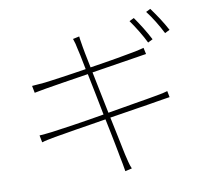

<svg xmlns="http://www.w3.org/2000/svg" viewBox="-92 -939 1184 1089"><g transform="rotate(-10 500.0 -395.0)"><path d="M797 -650Q790 -665 780 -683Q770 -701 758.5 -720Q747 -739 735.5 -756.5Q724 -774 714 -788L741 -801Q750 -788 761.5 -771Q773 -754 784 -736Q795 -718 806 -699Q817 -680 825 -664ZM506 -297Q548 -304 588.5 -311Q629 -318 665 -324Q701 -330 731 -335Q761 -340 782 -344Q811 -349 827.5 -352.5Q844 -356 856 -360L863 -324Q852 -322 834 -319.5Q816 -317 788 -312Q765 -308 734 -303Q703 -298 667 -292.5Q631 -287 591.5 -280.5Q552 -274 512 -268Q521 -225 529 -187Q537 -149 543 -119.5Q549 -90 553 -70.5Q557 -51 558 -47Q563 -26 568.5 -3.5Q574 19 582 37L543 46Q539 23 535.5 2Q532 -19 527 -41Q526 -46 522.5 -65.5Q519 -85 513 -115Q507 -145 499.5 -183Q492 -221 483 -263Q436 -255 391 -248Q346 -241 306.5 -234.5Q267 -228 235.5 -222.5Q204 -217 184 -214Q158 -209 140.5 -205.5Q123 -202 107 -197L99 -238Q115 -239 135.5 -241Q156 -243 172 -245Q192 -248 224.5 -252.5Q257 -257 297.5 -263Q338 -269 384 -276.5Q430 -284 477 -292Q465 -354 452.5 -416.5Q440 -479 429 -533Q352 -521 285.5 -510.5Q219 -500 184 -494Q161 -490 143 -486.5Q125 -483 114 -481L106 -522Q120 -523 138 -524.5Q156 -526 180 -528Q196 -530 222 -533.5Q248 -537 279.5 -541.5Q311 -546 347.5 -551.5Q384 -557 422 -563Q412 -614 405.5 -646Q399 -678 397 -683Q394 -700 390 -715Q386 -730 381 -744L418 -752Q419 -738 422 -722Q425 -706 427 -691Q428 -686 434 -652.5Q440 -619 451 -568Q491 -574 531 -580.5Q571 -587 606 -593Q641 -599 669.5 -604.5Q698 -610 716 -613Q736 -617 747 -620Q758 -623 766 -625L774 -588Q768 -587 754 -585Q740 -583 723 -580L457 -538ZM842 -836Q852 -822 864 -805Q876 -788 888 -769.5Q900 -751 910.5 -733Q921 -715 929 -700L901 -686Q884 -720 861 -757.5Q838 -795 816 -823Z"/></g></svg>

Font: SpoqaHanSansJP-Thin
Style: Regular
Weight: 250
Designer: [Source Han Sans]
Ryoko NISHIZUKA  (kana & ideographs); Paul D. Hunt (Latin, Greek & Cyrillic); Wenlong ZHANG  (bopomofo
Foundry: Spoqa (http://bi.spoqa.com)
Version: Version 1.002.20150607